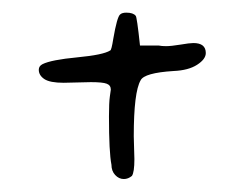

<svg xmlns="http://www.w3.org/2000/svg" viewBox="-20 -473 376 302"><path d="M241.2 -400.4Q234.4 -400.4 229.5 -401.4H200.2Q195.3 -447.3 193.4 -448.2Q189.5 -453.1 178.7 -453.1Q171.9 -453.1 168.9 -450.2Q164.1 -446.3 158.2 -412.1Q155.3 -393.6 153.3 -393.6Q142.6 -386.7 101.6 -382.8Q60.5 -378.9 46.9 -372.1Q41 -369.1 41 -363.3Q41 -354.5 49.8 -348.6Q58.6 -342.8 80.1 -342.8Q86.9 -342.8 101.6 -343.3Q116.2 -343.8 123 -343.8Q141.6 -343.8 147.9 -341.3Q154.3 -338.9 154.3 -332Q154.3 -331.1 152.8 -321.3Q151.4 -311.5 151.4 -290Q151.4 -233.4 155.3 -213.9Q155.3 -204.1 161.1 -197.8Q167 -191.4 174.8 -191.4Q181.6 -191.4 187.5 -196.3Q191.4 -202.1 191.4 -222.7Q191.4 -222.7 190.9 -240.2Q190.4 -257.8 190.4 -258.8Q190.4 -328.1 201.2 -346.7Q207 -358.4 252.9 -361.3Q276.4 -362.3 290 -371.1Q303.7 -379.9 303.7 -389.6Q303.7 -405.3 284.2 -405.3Q278.3 -405.3 263.7 -402.8Q249 -400.4 241.2 -400.4Z"/></svg>

Font: 辰宇落雁體 Thin Monospaced
Style: Regular
Weight: 100
Designer: Written by Liu, Wei-Chen; Created by Wang, Li-Yu.
Version: Version 1.000